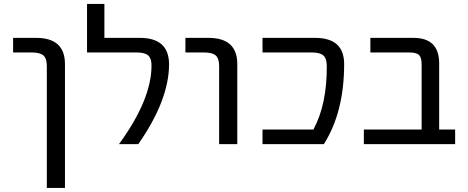

<svg xmlns="http://www.w3.org/2000/svg" viewBox="-20 -712 2317 951"><path d="M44.9 -452.1V-524.4H159.2Q301.8 -524.4 301.8 -394.5V218.8H211.9V-384.8Q211.9 -421.9 195.3 -437Q178.7 -452.1 137.7 -452.1Z M672.9 -524.4Q816.4 -524.4 817.4 -394.5Q817.4 -216.8 665 2H569.3Q730.5 -218.8 730.5 -387.7Q730.5 -422.9 713.9 -437.5Q697.3 -452.1 657.2 -452.1H411.1V-692.4H497.1V-524.4Z M898.4 -452.1V-524.4H1012.7Q1155.3 -524.4 1155.3 -394.5V2H1065.4V-384.8Q1065.4 -421.9 1048.8 -437Q1032.2 -452.1 991.2 -452.1Z M1541 -524.4Q1684.6 -524.4 1684.6 -394.5Q1684.6 -156.2 1584 2H1280.3V-70.3H1532.2Q1599.6 -194.3 1598.6 -384.8Q1598.6 -421.9 1582 -437Q1565.4 -452.1 1525.4 -452.1H1280.3V-524.4Z M2068.4 -391.6Q2068.4 -426.8 2055.7 -439.5Q2043 -452.1 2006.8 -452.1H1814.5V-524.4H2028.3Q2155.3 -524.4 2155.3 -397.5V-70.3H2234.4V2H1782.2V-70.3H2068.4Z"/></svg>

Font: Gen Shin Gothic Regular
Style: Regular
Weight: 400
Designer: [Source Han Sans]
Ryoko NISHIZUKA  (kana & ideographs); Paul D. Hunt (Latin, Greek & Cyrillic); Wenlong ZHANG  (bopomofo
Version: Version 1.002.20150607